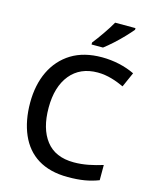

<svg xmlns="http://www.w3.org/2000/svg" viewBox="-137 -1031 907 1131"><g transform="rotate(15 316.5 -465.5)"><path d="M545.9 -940.9H421.9C397.9 -897.5 350.1 -829.6 320.8 -793V-780.8H390.6C406.7 -793 424.8 -808.1 445.8 -827.1C466.3 -845.7 485.8 -864.7 503.9 -883.8C522 -902.8 535.6 -918.5 545.9 -930.7ZM399.9 -630.9C460 -630.9 514.2 -611.3 561 -589.8L601.1 -680.2C543.9 -708 473.1 -724.1 400.9 -724.1C327.6 -724.1 265.6 -708.5 215.3 -677.7C113.8 -615.2 60.1 -501 60.1 -356.9C60.1 -283.2 72.3 -218.8 96.2 -163.6C144 -53.7 239.3 9.8 386.2 9.8C464.4 9.8 518.1 0.5 574.2 -21V-113.8C515.1 -95.7 460 -83 398.9 -83C323.2 -83 266.6 -107.4 229 -156.2C191.4 -204.6 172.9 -271.5 172.9 -356C172.9 -441.4 192.9 -508.3 232.9 -557.6C272.9 -606.4 328.6 -630.9 399.9 -630.9Z"/></g></svg>

Font: Noto Reveo Sans
Style: Regular
Weight: 500
Designer: Monotype Design Team
Foundry: Monotype Imaging Inc.
Version: Version 2.007